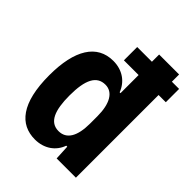

<svg xmlns="http://www.w3.org/2000/svg" viewBox="-211 -839 959 959"><g transform="rotate(45 268.5 -359.5)"><path d="M206 10C271 10 320 -25 339 -79H346L350 0H486V-584H537V-678H486V-729H345V-678H241V-584H345V-456H339C319 -510 271 -545 206 -545C91 -545 30 -447 30 -268C30 -71 100 10 206 10ZM260 -103C197 -103 173 -163 173 -268C173 -378 200 -433 262 -433C315 -433 345 -381 345 -293V-242C345 -151 316 -103 260 -103Z"/></g></svg>

Font: Mona Sans SemiCondensed
Style: Bold
Weight: 700
Width: 4
Designer: Deni Anggara
Foundry: GitHub
Version: Version 2.000